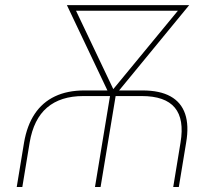

<svg xmlns="http://www.w3.org/2000/svg" viewBox="-20 -748 872 768"><path d="M46.9 0 76.2 -177.7Q87.9 -246.1 118.9 -292.5Q149.9 -338.9 199.7 -362.5Q249.5 -386.2 316.9 -386.2H550.3Q619.6 -386.2 662.1 -362.5Q704.6 -338.9 720.5 -292.5Q736.3 -246.1 724.6 -177.7L695.3 0H672.9L702.1 -177.7Q717.8 -271 679.2 -317.4Q640.6 -363.8 546.9 -363.8H313.5Q222.2 -363.8 168.2 -317.6Q114.3 -271.5 98.6 -177.7L69.3 0ZM359.9 0 420.9 -369.1H443.4L382.3 0ZM422.9 -358.4 247.6 -727.5H273.4L434.1 -389.6L429.7 -358.4ZM427.2 -358.4 431.6 -389.6 710 -727.5H736.8L433.6 -358.4ZM267.1 -705.1 271 -727.5H711.4L707.5 -705.1Z"/></svg>

Font: Inter 17pt Thin
Style: Italic
Weight: 250
Italic angle: -9.3988°
Version: Version 4.001;git-66647c0bb